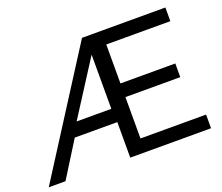

<svg xmlns="http://www.w3.org/2000/svg" viewBox="-142 -883 1221 1056"><g transform="rotate(-20 468.0 -355.0)"><path d="M428 -710H916V-630H541V-402H862V-322H541V-80H925V0H452V-208H203L73 0H-25ZM446 -288V-605L243 -288Z"/></g></svg>

Font: IngvarSans
Style: Regular
Weight: 500
Version: Version 3.000